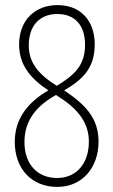

<svg xmlns="http://www.w3.org/2000/svg" viewBox="-20 -722 445 754"><path d="M206 -702C115 -702 55 -640 55 -547C55 -470 97 -415 170 -367C97 -325 38 -262 38 -165C38 -60 103 12 205 12C304 12 367 -65 367 -166C367 -261 311 -314 232 -367C307 -411 352 -456 352 -548C352 -638 299 -702 206 -702ZM205 -667C275 -667 314 -622 314 -546C314 -465 272 -427 203 -385C131 -430 93 -476 93 -544C93 -620 135 -667 205 -667ZM76 -164C76 -255 130 -310 200 -349L215 -339C298 -286 329 -229 329 -166C329 -82 282 -23 204 -23C129 -23 76 -75 76 -164Z"/></svg>

Font: Noto Sans Kannada ExtraCondensed ExtraLight
Style: Regular
Weight: 200
Width: 2
Designer: Jelle Bosma - Monotype Design Team
Foundry: Monotype Imaging Inc.
Version: Version 2.005